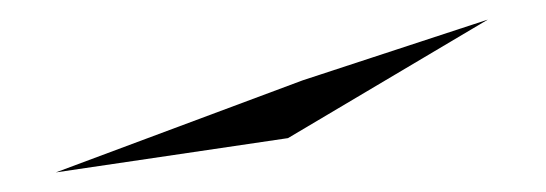

<svg xmlns="http://www.w3.org/2000/svg" viewBox="-20 -166 557 196"><path d="M37 10 274 -25 478 -146 289 -84Z"/></svg>

Font: Interstorm
Style: Regular
Weight: 400
Version: Version 0.7